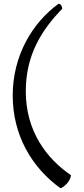

<svg xmlns="http://www.w3.org/2000/svg" viewBox="-20 -815 457 1047"><path d="M49.3 -294.4C49.3 -77.1 154.3 100.1 310.5 211.9C310.5 211.9 358.9 190.9 367.2 140.6C233.4 49.3 120.6 -100.1 120.6 -317.4C120.6 -520 211.4 -655.3 318.8 -767.1C318.8 -791 301.3 -795.9 299.3 -794.4C156.7 -691.4 49.3 -511.7 49.3 -294.4Z"/></svg>

Font: Trykker
Style: Regular
Weight: 400
Designer: Magnus Gaarde
Foundry: Magnus Gaarde
Version: Version 1.001